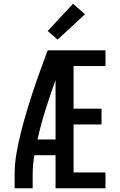

<svg xmlns="http://www.w3.org/2000/svg" viewBox="-20 -1003 640 1023"><path d="M58 0V-74Q58 -131 68 -187.5Q78 -244 92 -299.5Q106 -355 122.5 -410Q139 -465 157 -519.5Q175 -574 194.5 -627.5Q214 -681 234 -735H542V-651H372V-424H521V-340H372V-84H542V0H276V-176H163Q159 -151 156.5 -125Q154 -99 154 -73V0ZM180 -260H276V-577Q248 -499 223 -420Q198 -341 180 -260ZM287 -792 234 -838 369 -983 433 -927Z"/></svg>

Font: Iosevka Fixed Curly Md Ex
Style: Regular
Weight: 500
Width: 7
Monospace: yes
Designer: Belleve Invis
Foundry: Belleve Invis
Version: Version 30.1.2